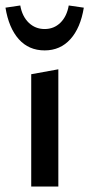

<svg xmlns="http://www.w3.org/2000/svg" viewBox="-29 -681 326 701"><path d="M85 0V-410L184 -428V0ZM134 -497Q76 -497 39.5 -538Q3 -579 -9 -653L45 -661Q52 -621 76 -598Q100 -575 134 -575Q168 -575 191.5 -598Q215 -621 222 -661L277 -653Q265 -579 228 -538Q191 -497 134 -497Z"/></svg>

Font: Ysabeau Infant SemiBold
Style: Regular
Weight: 600
Designer: Christian Thalmann (Catharsis Fonts)
Version: Version 2.002; featfreeze: ss01,ss02,lnum